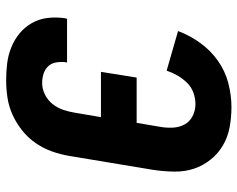

<svg xmlns="http://www.w3.org/2000/svg" viewBox="-96 -688 791 640"><g transform="rotate(-90 300.0 -367.5)"><path d="M264 8Q230 8 197 2Q164 -4 136.5 -20Q109 -36 88.5 -61.5Q68 -87 58 -117.5Q48 -148 48.5 -182.5Q49 -217 54 -251L101 -534Q106 -563 116 -591Q126 -619 143.5 -644.5Q161 -670 185.5 -689.5Q210 -709 237.5 -721.5Q265 -734 294.5 -738.5Q324 -743 353 -743Q382 -743 410 -739.5Q438 -736 463.5 -725.5Q489 -715 509.5 -698Q530 -681 543.5 -657.5Q557 -634 560.5 -606Q564 -578 560 -549L558 -540H412L413 -544Q415 -560 412.5 -576Q410 -592 399.5 -603Q389 -614 374 -618.5Q359 -623 343 -623Q324 -623 305 -613.5Q286 -604 273.5 -588Q261 -572 254.5 -553Q248 -534 245 -515L230 -427H381L362 -308H211L198 -231Q194 -210 195 -188Q196 -166 205.5 -148.5Q215 -131 233.5 -121.5Q252 -112 274 -112Q293 -112 312 -119Q331 -126 345 -140.5Q359 -155 369 -172.5Q379 -190 385 -208L517 -170Q503 -132 478 -97Q453 -62 418.5 -37.5Q384 -13 343.5 -2.5Q303 8 264 8Z"/></g></svg>

Font: Iosevka Heavy Extended
Style: Italic
Weight: 900
Width: 7
Italic angle: -9°
Monospace: yes
Designer: Belleve Invis
Foundry: Belleve Invis
Version: Version 32.5.0; ttfautohint (v1.8.4)